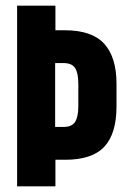

<svg xmlns="http://www.w3.org/2000/svg" viewBox="-20 -659 454 679"><path d="M124 -94V-210H204Q234 -210 245.5 -227.8Q257 -245.5 257 -284.5V-361.5Q257 -401 245.5 -418.5Q234 -436 204 -436H124.5V-552H209Q305.5 -552 348.8 -504Q392 -456 392 -363.5V-282.5Q392 -186.5 349 -140.2Q306 -94 210.5 -94ZM40.5 0V-639H176V-536.5L175 -475V-166L176 -130.5V0Z"/></svg>

Font: Anek Latin Condensed
Style: Bold
Weight: 700
Width: 3
Designer: Yesha Goshar
Foundry: Ek Type
Version: Version 1.003